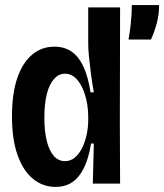

<svg xmlns="http://www.w3.org/2000/svg" viewBox="-20 -720 644 753"><path d="M198 13Q148 13 109.5 -18.5Q71 -50 49 -111.5Q27 -173 27 -263Q27 -354 48 -414.5Q69 -475 106.5 -506Q144 -537 193 -537Q233 -537 261.5 -517Q290 -497 308 -457Q326 -417 335 -358H348Q341 -397 336.5 -432Q332 -467 329 -497Q326 -527 326 -550V-691H451L450 -238L451 0H344L348 -157H337Q328 -100 309.5 -62Q291 -24 263.5 -5.5Q236 13 198 13ZM235 -88Q257 -88 274 -102.5Q291 -117 302.5 -140.5Q314 -164 320 -192.5Q326 -221 326 -249V-263Q326 -285 322.5 -308.5Q319 -332 311.5 -354Q304 -376 293 -393.5Q282 -411 267.5 -421Q253 -431 235 -431Q211 -431 192.5 -411Q174 -391 164 -352.5Q154 -314 154 -258Q154 -205 163.5 -167Q173 -129 191 -108.5Q209 -88 235 -88ZM484 -565Q490 -599 492.5 -623Q495 -647 496 -665.5Q497 -684 497 -700H604Q604 -664 595 -629.5Q586 -595 572 -565Z"/></svg>

Font: Bricolage Grotesque 72pt SemiCondensed SemiBold
Style: Regular
Weight: 600
Width: 4
Designer: Mathieu Triay
Foundry: Atelier Triay
Version: Version 1.001;gftools[0.9.33.dev8+g029e19f]